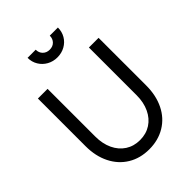

<svg xmlns="http://www.w3.org/2000/svg" viewBox="-264 -1063 1206 1206"><g transform="rotate(-45 339.0 -460.5)"><path d="M69.3 -283.2V-707H155.3V-283.2Q155.3 -219.7 178.2 -170.9Q201.2 -122.1 242.7 -95.2Q284.2 -68.4 338.9 -68.4Q393.6 -68.4 435.1 -95.2Q476.6 -122.1 499.5 -170.9Q522.5 -219.7 522.5 -283.2V-707H608.4V-283.2Q608.4 -195.3 575.2 -127.9Q542 -60.5 480.5 -23.4Q418.9 13.7 338.9 13.7Q258.8 13.7 197.8 -23.4Q136.7 -60.5 103 -127.9Q69.3 -195.3 69.3 -283.2ZM338.9 -802.7Q301.8 -802.7 271 -819.8Q240.2 -836.9 222.2 -866.7Q204.1 -896.5 204.1 -933.6H276.4Q276.4 -906.2 293.9 -888.7Q311.5 -871.1 338.9 -871.1Q367.2 -871.1 384.3 -888.7Q401.4 -906.2 401.4 -933.6H473.6Q473.6 -896.5 456.1 -866.7Q438.5 -836.9 407.7 -819.8Q377 -802.7 338.9 -802.7Z"/></g></svg>

Font: Wanted Sans Std Variable
Style: Regular
Weight: 400
Designer: Original Design by Kil Hyung-jin and Kang Hanbin, Wanted Lab, Inc;
Foundry: Wanted Lab, Inc.
Version: Version 1.003;Glyphs 3.2 (3227)